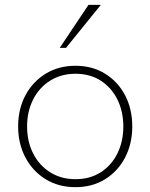

<svg xmlns="http://www.w3.org/2000/svg" viewBox="-20 -768 622 794"><path d="M292 6Q222 6 168.5 -27Q115 -60 85 -117Q55 -174 55 -245Q55 -317 85 -373.5Q115 -430 168.5 -463Q222 -496 292 -496Q362 -496 415 -463Q468 -430 497.5 -373.5Q527 -317 527 -245Q527 -174 497.5 -117Q468 -60 415 -27Q362 6 292 6ZM292 -27Q352 -27 396.5 -55.5Q441 -84 465.5 -133.5Q490 -183 490 -245Q490 -307 465.5 -356.5Q441 -406 396.5 -434.5Q352 -463 292 -463Q233 -463 187.5 -434.5Q142 -406 117 -356.5Q92 -307 92 -245Q92 -183 117 -133.5Q142 -84 187.5 -55.5Q233 -27 292 -27ZM227 -570 346 -748H397L253 -570Z"/></svg>

Font: REM Medium Thin
Style: Regular
Weight: 250
Version: Version 1.005;gftools[0.9.28]